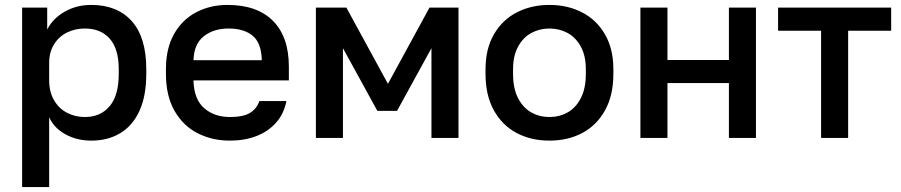

<svg xmlns="http://www.w3.org/2000/svg" viewBox="-20 -561 3665 781"><path d="M70 -530H172V-441Q196 -487 244 -514Q292 -541 351 -541Q457 -541 516 -475Q575 -409 575 -280V-260Q575 -171 547.5 -110.5Q520 -50 469.5 -19.5Q419 11 351 11Q293 11 246.5 -14.5Q200 -40 180 -84V200H70ZM463 -260V-280Q463 -362 426.5 -403.5Q390 -445 325 -445Q286 -445 253 -429Q220 -413 200 -381Q180 -349 180 -305V-235Q180 -187 200 -153Q220 -119 253 -102Q286 -85 325 -85Q389 -85 426 -129Q463 -173 463 -260Z M655 -260V-280Q655 -365 688.5 -423.5Q722 -482 779 -511.5Q836 -541 905 -541Q1026 -541 1090.5 -476Q1155 -411 1155 -290V-234H767Q769 -157 810.5 -121Q852 -85 915 -85Q969 -85 996.5 -101.5Q1024 -118 1035 -150H1145Q1135 -98 1103 -62Q1071 -26 1023 -7.5Q975 11 915 11Q843 11 784 -19Q725 -49 690 -110Q655 -171 655 -260ZM767 -316H1045Q1043 -387 1007.5 -416Q972 -445 910 -445Q849 -445 809 -413.5Q769 -382 767 -316Z M1265 -530H1389L1558 -220L1727 -530H1845V0H1735V-365L1595 -110H1515L1375 -365V0H1265Z M1955 -260V-280Q1955 -362 1989 -421Q2023 -480 2082 -510.5Q2141 -541 2215 -541Q2289 -541 2348 -510.5Q2407 -480 2441 -421Q2475 -362 2475 -280V-260Q2475 -173 2441 -112Q2407 -51 2348.5 -20Q2290 11 2215 11Q2140 11 2081.5 -20Q2023 -51 1989 -112Q1955 -173 1955 -260ZM2363 -260V-280Q2363 -334 2342.5 -371.5Q2322 -409 2288.5 -427Q2255 -445 2215 -445Q2175 -445 2141.5 -427Q2108 -409 2087.5 -371.5Q2067 -334 2067 -280V-260Q2067 -201 2087.5 -161.5Q2108 -122 2141.5 -103.5Q2175 -85 2215 -85Q2255 -85 2288.5 -103.5Q2322 -122 2342.5 -161.5Q2363 -201 2363 -260Z M2585 -530H2695V-317H2945V-530H3055V0H2945V-223H2695V0H2585Z M3320 -436H3145V-530H3605V-436H3430V0H3320Z"/></svg>

Font: .
Style: 
Weight: 500
Designer: A.Korolkova, Vitaly Kuzmin
Foundry: ParaType Ltd
Version: Version 1.000; Glyphs 3.2, build 3192.0